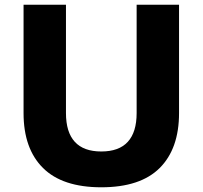

<svg xmlns="http://www.w3.org/2000/svg" viewBox="-20 -778 860 815"><path d="M80 -298V-758H260V-298Q260 -217 297.5 -176Q335 -135 410 -135Q485 -135 522.5 -176Q560 -217 560 -298V-758H740V-298Q740 -147 658 -65Q576 17 410 17Q245 17 162.5 -65Q80 -147 80 -298Z"/></svg>

Font: Biryani Heavy
Style: Regular
Weight: 900
Designer: Dan Reynolds and Mathieu Réguer
Foundry: Dan Reynolds and Mathieu Réguer
Version: Version 1.003; ttfautohint (v1.1) -l 5 -r 5 -G 72 -x 0 -D la